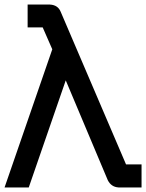

<svg xmlns="http://www.w3.org/2000/svg" viewBox="-20 -776 640 841"><path d="M0 45 209 -560 167 -656H101V-756H199Q234 -754 246 -724L532 -56H600V45H499Q467 43 452 13L268 -424L106 45Z"/></svg>

Font: SauceCodePro Nerd Font Mono
Style: Regular
Weight: 500
Monospace: yes
Designer: Paul D. Hunt, Teo Tuominen
Foundry: Adobe Systems Incorporated
Version: Version 2.030;PS 1.000;hotconv 16.6.51;makeotf.lib2.5.65220;